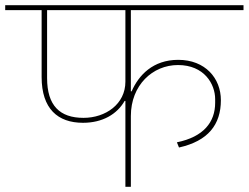

<svg xmlns="http://www.w3.org/2000/svg" viewBox="-40 -718 956 738"><path d="M442 0H463V-272C463 -391 547 -468 644 -468C745 -468 787 -395 787 -337V-323C787 -249 743 -192 640 -171L648 -151C760 -176 809 -239 809 -333C809 -417 749 -488 645 -488C548 -488 493 -429 466 -367H463V-679H896V-698H-20V-679H120V-422C120 -300 182 -246 279 -246C354 -246 410 -279 439 -330H442ZM141 -418V-679H442V-404C442 -318 366 -265 281 -265C190 -265 141 -312 141 -418Z"/></svg>

Font: IBM Plex Devanagari Thin
Style: Regular
Weight: 100
Designer: Mike Abbink, Paul van der Laan, Pieter van Rosmalen, Erin McLaughlin
Foundry: Bold Monday
Version: Version 1.0